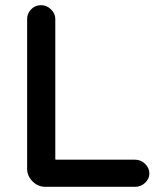

<svg xmlns="http://www.w3.org/2000/svg" viewBox="-20 -715 603 743"><path d="M85 -62V-642Q85 -663 100.5 -679Q116 -695 139 -695Q161 -695 177.5 -678.5Q194 -662 194 -642V-102Q194 -99 194.5 -98Q195 -97 196 -97H503Q525 -97 541.5 -81Q558 -65 558 -44Q558 -23 541.5 -7.5Q525 8 503 8H156Q127 8 106 -13Q85 -34 85 -62Z"/></svg>

Font: 寒蝉全圆体 Bold
Style: Regular
Weight: 700
Designer: Warren2060
      Designed by Motoya company      

      [Varela Round]
      Joe Prince(Latin component); Avraham Cornf
Foundry: ChillType
Version: Version 3.200